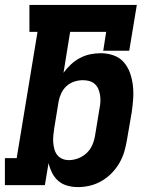

<svg xmlns="http://www.w3.org/2000/svg" viewBox="-21 -755 641 783"><path d="M297 8Q274 8 253 2Q232 -4 216.5 -17.5Q201 -31 191.5 -50Q182 -69 177 -90Q177 -90 177 -90Q177 -90 177 -90L162 0H-1V-110H47L132 -625H99V-735H537L506 -548H400L412 -625H265L238 -458Q251 -476 268 -492Q285 -508 305 -518.5Q325 -529 346.5 -533.5Q368 -538 390 -538Q417 -538 442.5 -529Q468 -520 484.5 -500.5Q501 -481 509.5 -456.5Q518 -432 521 -405.5Q524 -379 522 -351Q520 -323 516 -296L497 -186Q493 -161 486 -137Q479 -113 466 -90.5Q453 -68 434.5 -49Q416 -30 393.5 -17Q371 -4 346.5 2Q322 8 297 8ZM260 -102Q279 -102 298.5 -109.5Q318 -117 333 -131.5Q348 -146 356 -165Q364 -184 367 -204L385 -314Q388 -327 388.5 -341Q389 -355 387 -367.5Q385 -380 380 -392Q375 -404 365.5 -412.5Q356 -421 343.5 -424.5Q331 -428 317 -428Q300 -428 282.5 -422.5Q265 -417 251 -404.5Q237 -392 229 -375Q221 -358 218 -341L200 -231Q198 -217 196.5 -202.5Q195 -188 196 -174.5Q197 -161 200.5 -147.5Q204 -134 212 -123.5Q220 -113 232.5 -107.5Q245 -102 260 -102Z"/></svg>

Font: Iosevka Slab XBdEx
Style: Italic
Weight: 800
Width: 7
Italic angle: -9°
Monospace: yes
Designer: Belleve Invis
Foundry: Belleve Invis
Version: Version 11.1.1; ttfautohint (v1.8.3)